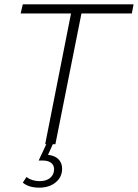

<svg xmlns="http://www.w3.org/2000/svg" viewBox="-20 -664 635 884"><path d="M307 -602H75L85 -644H595L587 -602H355L235 0H188ZM85 177 102 151Q127 170 163 170Q193 170 211 155Q229 140 229 115Q229 96 215 85.5Q201 75 176 75H158L196 -6H226L201 49Q232 52 249 69Q266 86 266 113Q266 151 236.5 175.5Q207 200 160 200Q113 200 85 177Z"/></svg>

Font: Montserrat Ace
Style: Light Italic
Weight: 300
Italic angle: -11.3°
Designer: Julieta Ulanovsky
Foundry: Julieta Ulanovsky
Version: Version 1